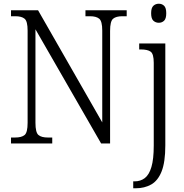

<svg xmlns="http://www.w3.org/2000/svg" viewBox="-20 -769 985 1029"><path d="M39 0V-32H61Q96 -32 112 -45.5Q128 -59 128 -111V-605Q128 -655 112 -668.5Q96 -682 62 -682H39V-714H184L528 -113V-605Q528 -655 512 -668.5Q496 -682 462 -682H438V-714H659V-682H636Q602 -682 586 -668.5Q570 -655 570 -603V0H522L170 -612V-111Q170 -59 186 -45.5Q202 -32 236 -32H260V0ZM831 -647Q814 -647 802 -658Q790 -669 790 -698Q790 -727 802 -738Q814 -749 831 -749Q848 -749 859.5 -738Q871 -727 871 -698Q871 -669 859.5 -658Q848 -647 831 -647ZM694 240V203H701Q733 203 756 185.5Q779 168 791.5 126Q804 84 804 11V-432Q804 -480 787.5 -492Q771 -504 735 -504H726V-536H866V10Q866 100 846 150Q826 200 790 220Q754 240 708 240Z"/></svg>

Font: Noto Serif SemiCondensed Light
Style: Regular
Weight: 300
Width: 4
Designer: Monotype Design Team
Foundry: Monotype Imaging Inc.
Version: Version 2.013